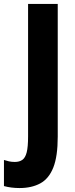

<svg xmlns="http://www.w3.org/2000/svg" viewBox="-76 -734 377 971"><path d="M23 217Q2 217 -18 214.5Q-38 212 -56 207V75Q-44 79 -30.5 82Q-17 85 -1 85Q22 85 37 74.5Q52 64 59 36.5Q66 9 66 -44V-714H216V-43Q216 57 193.5 113.5Q171 170 127.5 193.5Q84 217 23 217Z"/></svg>

Font: Noto Sans Gujarati ExtraCondensed ExtraBold
Style: Regular
Weight: 800
Width: 2
Designer: Jelle Bosma - Monotype Design Team, Universal Thirst
Foundry: Monotype Imaging Inc.
Version: Version 2.106; ttfautohint (v1.8.4.7-5d5b)